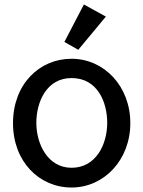

<svg xmlns="http://www.w3.org/2000/svg" viewBox="-20 -786 638 856"><path d="M561 -237C561 -402 444 -524 299 -524C155 -524 38 -410 38 -237C38 -65 155 50 299 50C444 50 561 -73 561 -237ZM458 -238C458 -144 409 -38 299 -38C193 -38 142 -144 142 -238C142 -332 188 -438 299 -438C414 -438 458 -332 458 -238ZM354 -766 267 -599 329 -564 452 -712Z"/></svg>

Font: McLaren
Style: Regular
Weight: 400
Designer: Astigmatic (AOETI)
Foundry: Astigmatic (AOETI)
Version: Version 1.000